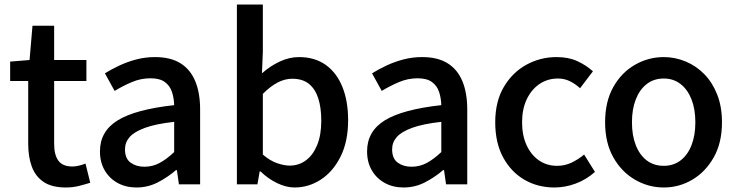

<svg xmlns="http://www.w3.org/2000/svg" viewBox="-20 -817 3269 851"><path d="M272 14Q210 14 173.5 -10.5Q137 -35 121 -78.5Q105 -122 105 -180V-458H25V-544L111 -551L124 -703H220V-551H363V-458H220V-179Q220 -130 239 -104.5Q258 -79 301 -79Q315 -79 331 -83Q347 -87 359 -92L380 -7Q358 0 330.5 7Q303 14 272 14Z M585 14Q538 14 501.5 -6Q465 -26 444 -62Q423 -98 423 -146Q423 -235 501.5 -283.5Q580 -332 752 -351Q751 -383 742 -410Q733 -437 710.5 -453.5Q688 -470 647 -470Q604 -470 564 -453Q524 -436 488 -414L445 -492Q474 -510 509 -526.5Q544 -543 584 -553.5Q624 -564 667 -564Q736 -564 780 -536.5Q824 -509 845.5 -457Q867 -405 867 -331V0H773L764 -63H760Q723 -31 679 -8.5Q635 14 585 14ZM620 -78Q656 -78 687 -94.5Q718 -111 752 -143V-277Q671 -268 623 -250.5Q575 -233 554.5 -209.5Q534 -186 534 -155Q534 -114 559 -96Q584 -78 620 -78Z M1286 14Q1249 14 1209 -5Q1169 -24 1135 -57H1131L1121 0H1030V-797H1145V-586L1141 -492Q1177 -524 1219.5 -544Q1262 -564 1305 -564Q1375 -564 1423.5 -529.5Q1472 -495 1497.5 -432Q1523 -369 1523 -284Q1523 -190 1489.5 -123Q1456 -56 1402 -21Q1348 14 1286 14ZM1264 -83Q1304 -83 1335.5 -106Q1367 -129 1385.5 -173.5Q1404 -218 1404 -282Q1404 -340 1390.5 -381.5Q1377 -423 1349 -445.5Q1321 -468 1275 -468Q1243 -468 1211 -451.5Q1179 -435 1145 -401V-132Q1176 -105 1207.5 -94Q1239 -83 1264 -83Z M1769 14Q1722 14 1685.5 -6Q1649 -26 1628 -62Q1607 -98 1607 -146Q1607 -235 1685.5 -283.5Q1764 -332 1936 -351Q1935 -383 1926 -410Q1917 -437 1894.5 -453.5Q1872 -470 1831 -470Q1788 -470 1748 -453Q1708 -436 1672 -414L1629 -492Q1658 -510 1693 -526.5Q1728 -543 1768 -553.5Q1808 -564 1851 -564Q1920 -564 1964 -536.5Q2008 -509 2029.5 -457Q2051 -405 2051 -331V0H1957L1948 -63H1944Q1907 -31 1863 -8.5Q1819 14 1769 14ZM1804 -78Q1840 -78 1871 -94.5Q1902 -111 1936 -143V-277Q1855 -268 1807 -250.5Q1759 -233 1738.5 -209.5Q1718 -186 1718 -155Q1718 -114 1743 -96Q1768 -78 1804 -78Z M2438 14Q2363 14 2304 -20.5Q2245 -55 2210 -119.5Q2175 -184 2175 -275Q2175 -367 2213 -431.5Q2251 -496 2313 -530Q2375 -564 2447 -564Q2500 -564 2539 -546Q2578 -528 2608 -501L2551 -426Q2529 -446 2505 -457.5Q2481 -469 2453 -469Q2407 -469 2371 -444.5Q2335 -420 2314.5 -376.5Q2294 -333 2294 -275Q2294 -217 2314 -173.5Q2334 -130 2369 -106Q2404 -82 2449 -82Q2484 -82 2514 -96.5Q2544 -111 2569 -132L2617 -55Q2579 -21 2532 -3.5Q2485 14 2438 14Z M2922 14Q2854 14 2794.5 -20.5Q2735 -55 2698.5 -119.5Q2662 -184 2662 -275Q2662 -367 2698.5 -431.5Q2735 -496 2794.5 -530Q2854 -564 2922 -564Q2972 -564 3019 -544.5Q3066 -525 3102 -488Q3138 -451 3159 -397.5Q3180 -344 3180 -275Q3180 -184 3143.5 -119.5Q3107 -55 3048.5 -20.5Q2990 14 2922 14ZM2922 -82Q2965 -82 2996.5 -106Q3028 -130 3045 -173.5Q3062 -217 3062 -275Q3062 -333 3045 -376.5Q3028 -420 2996.5 -444.5Q2965 -469 2922 -469Q2878 -469 2846.5 -444.5Q2815 -420 2798 -376.5Q2781 -333 2781 -275Q2781 -217 2798 -173.5Q2815 -130 2846.5 -106Q2878 -82 2922 -82Z"/></svg>

Font: Noto Sans SC Thin Medium
Style: Regular
Weight: 500
Version: Version 2.004-H2;hotconv 1.0.118;makeotfexe 2.5.65603